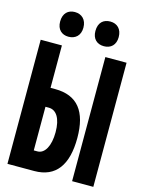

<svg xmlns="http://www.w3.org/2000/svg" viewBox="-133 -990 797 1067"><g transform="rotate(15 265.0 -456.0)"><path d="M366 -770C406 -770 433 -795 433 -840C433 -886 406 -912 366 -912C326 -912 299 -888 299 -840C299 -795 326 -770 366 -770ZM162 -770C202 -770 230 -795 230 -840C230 -886 202 -912 162 -912C124 -912 96 -888 96 -840C96 -794 124 -770 162 -770ZM18 0H172C296 0 356 -84 356 -239C356 -391 296 -470 166 -470H140V-714H18ZM390 0H512V-714H390ZM140 -110V-361H159C203 -361 231 -318 231 -239C231 -160 203 -110 161 -110Z"/></g></svg>

Font: Noto Sans Mono Condensed ExtraBold
Style: Regular
Weight: 800
Width: 3
Designer: Monotype Design Team
Foundry: Monotype Imaging Inc.
Version: Version 2.014